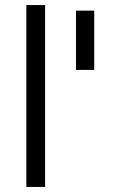

<svg xmlns="http://www.w3.org/2000/svg" viewBox="-20 -738 472 758"><path d="M84 -718H158V0H84ZM352 -462H280V-696H352Z"/></svg>

Font: TitilliumText22L 400 wt
Style: 400 wt
Weight: 400
Designer: Campivisivi
Foundry: Campivisivi
Version: 1.000